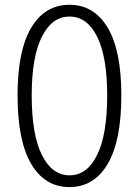

<svg xmlns="http://www.w3.org/2000/svg" viewBox="-20 -762 574 795"><path d="M267.6 12.7Q166 12.7 109.4 -83Q52.7 -178.7 52.7 -367.2Q52.7 -552.7 109.4 -647.5Q166 -742.2 267.6 -742.2Q369.1 -742.2 425.8 -647.5Q482.4 -552.7 482.4 -367.2Q482.4 -178.7 425.8 -83Q369.1 12.7 267.6 12.7ZM267.6 -36.1Q340.8 -36.1 382.3 -120.6Q423.8 -205.1 423.8 -367.2Q423.8 -526.4 382.3 -609.9Q340.8 -693.4 267.6 -693.4Q195.3 -693.4 153.3 -609.9Q111.3 -526.4 111.3 -367.2Q111.3 -205.1 153.3 -120.6Q195.3 -36.1 267.6 -36.1Z"/></svg>

Font: Gen Jyuu Gothic Light
Style: Regular
Weight: 200
Designer: [Source Han Sans]
Ryoko NISHIZUKA  (kana & ideographs); Paul D. Hunt (Latin, Greek & Cyrillic); Wenlong ZHANG  (bopomofo
Version: Version 1.002.20150607